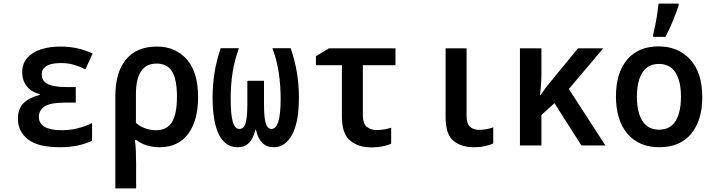

<svg xmlns="http://www.w3.org/2000/svg" viewBox="-20 -812 3981 1072"><path d="M314 10Q192 10 136 -34Q80 -78 80 -149Q80 -207 113.5 -238Q147 -269 202 -282V-286Q154 -299 129 -331Q104 -363 104 -409Q104 -456 131.5 -488Q159 -520 207 -536Q255 -552 317 -552Q368 -552 412.5 -542Q457 -532 497 -513L457 -425Q426 -440 393.5 -450Q361 -460 321 -460Q213 -460 213 -396Q213 -359 247.5 -342.5Q282 -326 348 -326H403V-239H338Q264 -239 230.5 -218.5Q197 -198 197 -160Q197 -122 230 -103.5Q263 -85 323 -85Q375 -85 419 -97Q463 -109 494 -125V-26Q461 -10 416 0Q371 10 314 10Z M624 -275Q624 -408 683.5 -480Q743 -552 856 -552Q960 -552 1023 -480.5Q1086 -409 1086 -269Q1086 -139 1030.5 -64.5Q975 10 872 10Q793 10 740 -31H733Q737 -3 738.5 30.5Q740 64 740 101V240H624ZM851 -85Q912 -85 940 -130Q968 -175 968 -272Q968 -368 941 -412.5Q914 -457 854 -457Q739 -457 739 -286V-126Q761 -106 790.5 -95.5Q820 -85 851 -85Z M1306 10Q1238 10 1202.5 -60.5Q1167 -131 1167 -267Q1167 -338 1177.5 -404.5Q1188 -471 1212 -543H1314Q1289 -474 1278.5 -406.5Q1268 -339 1268 -260Q1268 -173 1279.5 -132.5Q1291 -92 1317 -92Q1341 -92 1351 -124.5Q1361 -157 1361 -228V-361H1454V-228Q1454 -158 1463.5 -125Q1473 -92 1496 -92Q1547 -92 1547 -260Q1547 -334 1536.5 -405Q1526 -476 1501 -543H1603Q1627 -473 1638 -405Q1649 -337 1649 -267Q1649 -132 1611.5 -61Q1574 10 1508 10Q1430 10 1409 -88H1406Q1395 -40 1371 -15Q1347 10 1306 10Z M2056 11Q1981 11 1935 -27Q1889 -65 1889 -161V-448H1744V-498L1816 -542H2188V-448H2006V-167Q2006 -122 2028 -104Q2050 -86 2084 -86Q2104 -86 2124.5 -89.5Q2145 -93 2164 -99V-10Q2146 -1 2117 5Q2088 11 2056 11Z M2628 10Q2555 10 2511.5 -26Q2468 -62 2468 -156V-542H2585V-164Q2585 -122 2604 -104.5Q2623 -87 2654 -87Q2676 -87 2697 -91Q2718 -95 2734 -101V-11Q2715 -2 2687.5 4Q2660 10 2628 10Z M2883 0V-542H3003V-409Q3003 -377 3001 -345.5Q2999 -314 2995 -281H2998Q3012 -302 3027.5 -322.5Q3043 -343 3061 -364L3207 -542H3348L3156 -315L3360 0H3226L3076 -236L3003 -170V0Z M3661 10Q3547 10 3483 -65.5Q3419 -141 3419 -274Q3419 -405 3481.5 -479Q3544 -553 3657 -553Q3766 -553 3833.5 -480Q3901 -407 3901 -269Q3901 -139 3838.5 -64.5Q3776 10 3661 10ZM3660 -88Q3722 -88 3752 -136.5Q3782 -185 3782 -272Q3782 -359 3751.5 -407Q3721 -455 3659 -455Q3597 -455 3566.5 -406.5Q3536 -358 3536 -272Q3536 -185 3567 -136.5Q3598 -88 3660 -88ZM3627 -619Q3632 -640 3638.5 -672Q3645 -704 3650 -737Q3655 -770 3657 -792H3769V-781Q3757 -745 3737.5 -696.5Q3718 -648 3695 -606H3627Z"/></svg>

Font: Noto Sans Mono SemiCondensed SemiBold
Style: Regular
Weight: 600
Width: 4
Designer: Monotype Design Team
Foundry: Monotype Imaging Inc.
Version: Version 2.014; ttfautohint (v1.8.4.7-5d5b)